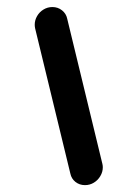

<svg xmlns="http://www.w3.org/2000/svg" viewBox="-20 -539 355 559"><path d="M184.8 -33.7 82.2 -456.7Q81.1 -461.9 81.1 -467Q81.1 -480.4 88 -492.2Q94.8 -504.1 106.7 -511.3Q118.5 -518.5 132.6 -518.5Q148.5 -518.5 160.6 -508.9Q172.6 -499.3 175.6 -484.8L278.1 -61.9Q279.3 -57 279.3 -51.9Q279.3 -38.5 272.2 -26.5Q265.2 -14.4 253.3 -7.2Q241.5 0 227.4 0Q211.5 0 199.6 -9.4Q187.8 -18.9 184.8 -33.7Z"/></svg>

Font: 26F Galaxy Sans Extra Bold
Style: Italic
Weight: 800
Italic angle: -5°
Designer: C₂₉H₂₅N₃O₅
Version: Version 1.200